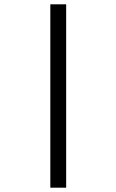

<svg xmlns="http://www.w3.org/2000/svg" viewBox="-20 -720 540 890"><path d="M213.3 150V-700H286.7V150Z"/></svg>

Font: Funnel Sans
Style: Regular
Weight: 400
Designer: NORD ID, Kristian Moeller
Foundry: Dicotype
Version: Version 1.000